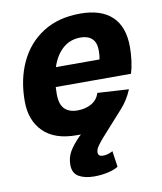

<svg xmlns="http://www.w3.org/2000/svg" viewBox="-85 -617 761 902"><g transform="rotate(-10 295.5 -165.5)"><path d="M243 12Q139 12 85 -42Q31 -96 31 -187Q31 -291 69 -372.5Q107 -454 180.5 -501Q254 -548 359 -548Q458 -548 510 -499Q562 -450 562 -353Q562 -319 557.5 -286Q553 -253 545 -228H186Q185 -212 185 -195Q185 -146 206.5 -124Q228 -102 268 -102Q306 -102 334.5 -118Q363 -134 374 -167L523 -158Q502 -108 469 -72L363 46Q344 68 335 82Q326 96 326 109Q326 128 350 128Q363 128 375 124Q387 120 396 115L407 191Q391 202 359.5 209.5Q328 217 292 217Q247 217 218.5 200.5Q190 184 190 144Q190 110 205.5 82.5Q221 55 255 20L264 12Q254 12 243 12ZM341 -437Q291 -437 256 -406Q221 -375 203 -320H411Q413 -328 414 -338.5Q415 -349 415 -363Q415 -400 395.5 -418.5Q376 -437 341 -437Z"/></g></svg>

Font: Geist
Style: Bold Italic
Weight: 700
Italic angle: -12°
Designer: Basement.studio, Andrés Briganti, Mateo Zaragoza
Foundry: Basement.studio, Vercel, Andrés Briganti, Guido Ferreyra, Mateo Zaragoza
Version: Version 1.500; ttfautohint (v1.8.4.7-5d5b)